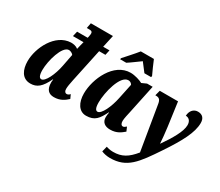

<svg xmlns="http://www.w3.org/2000/svg" viewBox="-163 -1159 2058 1792"><g transform="rotate(30 866.5 -263.0)"><path d="M161 10C230 10 276 -26 324 -129H328C326 -115 325 -108 325 -96C325 -21 359 10 414 10C484 10 524 -22 557 -52L538 -94C532 -86 519 -75 504 -75C489 -75 476 -87 476 -114C476 -139 482 -172 491 -215L567 -573H635L647 -628H579L608 -760H370L359 -703H389C425 -703 423 -682 416 -645L412 -628H298L285 -573H399C395 -556 383 -514 378 -489C355 -508 325 -512 300 -512C134 -506 35 -303 35 -160C35 -69 70 10 161 10ZM230 -76C211 -76 196 -96 196 -157C196 -255 247 -442 319 -442C334 -442 357 -432 367 -417L342 -288C322 -182 271 -76 230 -76Z M777 -619 774 -606H840C881 -632 916 -660 967 -696C986 -671 1020 -628 1036 -606H1108L1111 -619C1093 -657 1062 -726 1046 -766H905C868 -719 810 -657 777 -619ZM761 10C855 10 887 -38 930 -123H934C930 -102 928 -86 928 -71C928 -16 965 10 1020 10C1094 10 1131 -24 1163 -50L1144 -94C1129 -83 1123 -75 1110 -75C1094 -75 1082 -89 1082 -119C1082 -146 1096 -203 1101 -226L1166 -535H1106L1055 -512C1029 -527 970 -546 924 -546C743 -546 641 -318 641 -161C641 -64 683 10 761 10ZM836 -76C817 -76 802 -95 802 -157C802 -265 853 -475 940 -475C957 -475 973 -467 982 -450L948 -288C927 -184 877 -76 836 -76Z M1152 240C1334 240 1408 133 1544 -70C1657 -239 1724 -363 1724 -466C1724 -515 1700 -546 1649 -546C1603 -546 1571 -509 1569 -456C1601 -456 1627 -434 1627 -387C1627 -318 1564 -213 1493 -111H1491C1490 -142 1481 -228 1474 -281L1439 -536H1242L1227 -479H1235C1267 -479 1283 -466 1290 -426L1370 55C1301 140 1242 176 1149 176C1115 176 1087 168 1075 163L1060 222C1085 233 1119 240 1152 240Z"/></g></svg>

Font: Noto Serif ExtraCondensed Black
Style: Italic
Weight: 900
Width: 2
Italic angle: -12°
Designer: Monotype Design Team
Foundry: Monotype Imaging Inc.
Version: Version 2.014